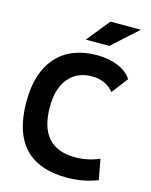

<svg xmlns="http://www.w3.org/2000/svg" viewBox="-133 -991 852 1085"><g transform="rotate(15 293.0 -448.0)"><path d="M365.2 9.8Q33.7 9.8 33.7 -347.7Q33.7 -517.1 117.2 -610.1Q200.7 -703.1 353.5 -703.1Q422.4 -703.1 475.6 -680.9Q528.8 -658.7 556.2 -617.7L483.9 -522.9Q437.5 -580.1 354.5 -580.1Q270.5 -580.1 220 -520.8Q169.4 -461.4 169.4 -352.5Q169.4 -113.3 381.8 -113.3Q452.6 -113.3 521.5 -142.6L543.9 -23.4Q459 9.8 365.2 9.8ZM267.1 -771.5 375.5 -905.8H553.2L404.8 -771.5Z"/></g></svg>

Font: Cascadia Mono PL
Style: Bold
Weight: 700
Monospace: yes
Designer: Aaron Bell
Foundry: Saja Typeworks
Version: Version 2404.023; ttfautohint (v1.8.4)